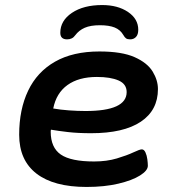

<svg xmlns="http://www.w3.org/2000/svg" viewBox="-20 -734 700 761"><path d="M323 7Q193 7 124.5 -46Q56 -99 56 -200Q56 -300 91.5 -374.5Q127 -449 198 -489.5Q269 -530 374 -530Q463 -530 513.5 -507.5Q564 -485 585 -450.5Q606 -416 606 -381Q606 -297 538 -251.5Q470 -206 341 -206Q289 -206 250 -210.5Q211 -215 182 -220Q181 -217 181 -212Q181 -149 221 -121.5Q261 -94 353 -94Q403 -94 443 -106Q483 -118 508.5 -130Q534 -142 542 -142Q551 -142 556.5 -130Q562 -118 564 -102.5Q566 -87 566 -77Q566 -58 535 -38.5Q504 -19 449 -6Q394 7 323 7ZM319 -294Q482 -294 482 -369Q482 -401 450 -415Q418 -429 364 -429Q292 -429 247.5 -397Q203 -365 191 -304Q219 -299 253.5 -296.5Q288 -294 319 -294ZM385 -714Q447 -714 487.5 -686.5Q528 -659 528 -616Q528 -597 519 -587.5Q510 -578 496 -578Q485 -578 479.5 -582Q474 -586 469 -595Q457 -616 434.5 -625Q412 -634 376 -634Q339 -634 316 -624Q293 -614 278 -594Q267 -578 246 -578Q219 -578 219 -604Q219 -652 265 -683Q311 -714 385 -714Z"/></svg>

Font: Asap Expanded Expanded SemiBold
Style: Italic
Weight: 600
Width: 7
Italic angle: -6°
Designer: Pablo Cosgaya
Foundry: Omnibus-Type
Version: Version 3.001; ttfautohint (v1.8.4.7-5d5b)